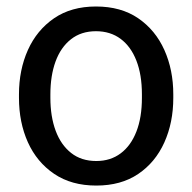

<svg xmlns="http://www.w3.org/2000/svg" viewBox="-20 -558 589 588"><path d="M274.9 10.3Q198.7 10.3 145.8 -25.6Q92.8 -61.5 65.4 -122.3Q38.1 -183.1 38.1 -258.3V-269Q38.1 -343.8 65.4 -404.8Q92.8 -465.8 145.5 -502Q198.2 -538.1 273.9 -538.1Q350.6 -538.1 403.3 -502Q456.1 -465.8 483.4 -404.8Q510.7 -343.8 510.7 -269V-258.3Q510.7 -182.6 483.2 -121.6Q455.6 -60.5 403.1 -25.1Q350.6 10.3 274.9 10.3ZM274.9 -64.9Q318.4 -64.9 349.6 -88.4Q380.9 -111.8 397.7 -155Q414.6 -198.2 414.6 -258.3V-269Q414.6 -329.1 397.7 -372.3Q380.9 -415.5 349.4 -439Q317.9 -462.4 273.9 -462.4Q228.5 -462.4 197.3 -437.7Q166 -413.1 150.1 -369.6Q134.3 -326.2 134.3 -269V-258.3Q134.3 -201.2 150.4 -157.7Q166.5 -114.3 197.8 -89.6Q229 -64.9 274.9 -64.9Z"/></svg>

Font: Hanuman
Style: Regular
Weight: 400
Designer: Danh Hong
Foundry: Danh Hong
Version: Version 9.000